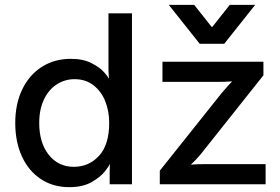

<svg xmlns="http://www.w3.org/2000/svg" viewBox="-20 -761 1158 793"><path d="M272 -518Q324 -518 358.5 -500Q393 -482 410.5 -462Q428 -442 428 -438H430Q430 -441 429 -450Q428 -459 428 -472V-706H525V0H433V-48Q433 -62 433.5 -71Q434 -80 434 -82H432Q432 -77 413.5 -53.5Q395 -30 358.5 -9Q322 12 266 12Q199 12 148.5 -21.5Q98 -55 70.5 -115Q43 -175 43 -253Q43 -332 72 -392Q101 -452 153 -485Q205 -518 272 -518ZM285 -72Q347 -72 389 -117.5Q431 -163 431 -254Q431 -301 415 -342Q399 -383 366.5 -408.5Q334 -434 288 -434Q248 -434 214.5 -412.5Q181 -391 161.5 -350Q142 -309 142 -253Q142 -171 181.5 -121.5Q221 -72 285 -72ZM895 -376Q911 -395 922 -407Q933 -419 937 -423V-425Q934 -425 922 -424Q910 -423 888 -423H651V-506H1068V-450L813 -129Q800 -113 787 -99.5Q774 -86 770 -83V-81Q773 -81 785.5 -82Q798 -83 820 -83H1077V0H640V-56ZM782 -741 854 -650H857L929 -741H1034L906 -580H805L677 -741Z"/></svg>

Font: Museo Sans Medium
Style: Regular
Weight: 500
Designer: Jos Buivenga
Foundry: Jos Buivenga & Rosetta Type Foundry (extension, remastering)
Version: Version 3.600;PS 1.000;hotconv 1.0.88;makeotf.lib2.5.647800;